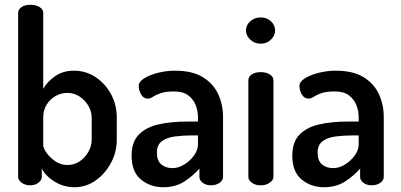

<svg xmlns="http://www.w3.org/2000/svg" viewBox="-20 -776 1678 804"><path d="M293 8Q246 8 208.5 -15.5Q171 -39 155 -70V-35Q155 -22 141 -11Q127 0 107 0Q85 0 70.5 -11Q56 -22 56 -35V-722Q56 -737 70.5 -746.5Q85 -756 107 -756Q130 -756 145.5 -746.5Q161 -737 161 -722V-404Q177 -433 210 -456.5Q243 -480 290 -480Q339 -480 379.5 -453.5Q420 -427 444.5 -382.5Q469 -338 469 -283V-191Q469 -139 444.5 -93.5Q420 -48 380 -20Q340 8 293 8ZM263 -85Q290 -85 313 -100Q336 -115 350 -140Q364 -165 364 -191V-283Q364 -309 350 -333Q336 -357 313 -372Q290 -387 262 -387Q237 -387 214 -374.5Q191 -362 176 -339Q161 -316 161 -283V-168Q161 -156 174.5 -136.5Q188 -117 211 -101Q234 -85 263 -85Z M664 8Q609 8 570 -24.5Q531 -57 531 -124Q531 -181 561 -212Q591 -243 643.5 -255Q696 -267 765 -267H809V-285Q809 -311 799.5 -335.5Q790 -360 768.5 -376.5Q747 -393 710 -393Q673 -393 653 -386Q633 -379 621 -371Q609 -363 599 -363Q581 -363 571 -380.5Q561 -398 561 -416Q561 -434 584.5 -448.5Q608 -463 643 -471.5Q678 -480 712 -480Q786 -480 830 -452.5Q874 -425 894 -381Q914 -337 914 -286V-35Q914 -21 899.5 -10.5Q885 0 863 0Q843 0 829 -10.5Q815 -21 815 -35V-70Q789 -40 752 -16Q715 8 664 8ZM702 -72Q727 -72 751.5 -87Q776 -102 792.5 -125Q809 -148 809 -172V-209H784Q746 -209 712 -204.5Q678 -200 657.5 -184.5Q637 -169 637 -137Q637 -103 655.5 -87.5Q674 -72 702 -72Z M1072 0Q1049 0 1034.5 -11Q1020 -22 1020 -35V-440Q1020 -455 1034.5 -464.5Q1049 -474 1072 -474Q1094 -474 1109.5 -464.5Q1125 -455 1125 -440V-35Q1125 -22 1109.5 -11Q1094 0 1072 0ZM1072 -593Q1046 -593 1028 -610Q1010 -627 1010 -648Q1010 -671 1028 -687Q1046 -703 1072 -703Q1097 -703 1114.5 -687Q1132 -671 1132 -648Q1132 -627 1114.5 -610Q1097 -593 1072 -593Z M1337 8Q1282 8 1243 -24.5Q1204 -57 1204 -124Q1204 -181 1234 -212Q1264 -243 1316.5 -255Q1369 -267 1438 -267H1482V-285Q1482 -311 1472.5 -335.5Q1463 -360 1441.5 -376.5Q1420 -393 1383 -393Q1346 -393 1326 -386Q1306 -379 1294 -371Q1282 -363 1272 -363Q1254 -363 1244 -380.5Q1234 -398 1234 -416Q1234 -434 1257.5 -448.5Q1281 -463 1316 -471.5Q1351 -480 1385 -480Q1459 -480 1503 -452.5Q1547 -425 1567 -381Q1587 -337 1587 -286V-35Q1587 -21 1572.5 -10.5Q1558 0 1536 0Q1516 0 1502 -10.5Q1488 -21 1488 -35V-70Q1462 -40 1425 -16Q1388 8 1337 8ZM1375 -72Q1400 -72 1424.5 -87Q1449 -102 1465.5 -125Q1482 -148 1482 -172V-209H1457Q1419 -209 1385 -204.5Q1351 -200 1330.5 -184.5Q1310 -169 1310 -137Q1310 -103 1328.5 -87.5Q1347 -72 1375 -72Z"/></svg>

Font: Dosis SemiBold
Style: Regular
Weight: 600
Designer: EdgarTolentino, PabloImpallari, IginoMarini
Foundry: EdgarTolentino, PabloImpallari, IginoMarini
Version: Version 3.001; ttfautohint (v1.8.2)